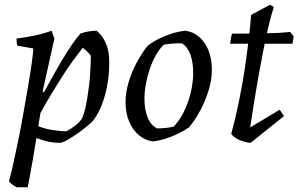

<svg xmlns="http://www.w3.org/2000/svg" viewBox="-20 -592 1268 812"><path d="M51 200Q41 195 32 188.5Q23 182 18 174Q25 150 35 105.5Q45 61 56.5 5Q68 -51 78.5 -110.5Q89 -170 98.5 -225.5Q108 -281 114 -323.5Q120 -366 121 -387L53 -399Q50 -411 50 -429Q85 -433 125.5 -441.5Q166 -450 198 -462L210 -429L160 -204L166 -202Q186 -238 205 -272.5Q224 -307 243.5 -339.5Q263 -372 282 -400Q301 -428 320 -450Q333 -455 351 -458.5Q369 -462 388 -462Q395 -458 408 -442.5Q421 -427 431.5 -399Q442 -371 442 -329Q442 -272 432 -223Q422 -174 405.5 -136.5Q389 -99 369 -76Q347 -56 319 -35.5Q291 -15 267.5 -1.5Q244 12 233 12Q207 12 184 7Q161 2 134 -8Q125 46 118 87.5Q111 129 105.5 157.5Q100 186 97 200ZM262 -37Q282 -48 299.5 -62Q317 -76 327 -91Q334 -107 339.5 -129Q345 -151 349 -176.5Q353 -202 356.5 -229.5Q360 -257 361.5 -284.5Q363 -312 364 -337Q364 -342 364 -347Q364 -352 364 -356Q358 -366 348 -375Q338 -384 330 -390Q311 -366 289 -336Q267 -306 244 -270Q221 -234 197.5 -195Q174 -156 151 -114L142 -58Q172 -47 202 -42Q232 -37 262 -37Z M626 6Q592 1 566.5 -21Q541 -43 526 -78.5Q511 -114 511 -159Q511 -201 524 -244.5Q537 -288 558.5 -328Q580 -368 604 -398Q626 -415 652 -428Q678 -441 706.5 -450Q735 -459 763 -462Q813 -456 844.5 -411Q876 -366 876 -295Q876 -255 862.5 -210.5Q849 -166 827 -125Q805 -84 780 -54Q759 -39 733 -26.5Q707 -14 680 -5.5Q653 3 626 6ZM644 -49Q663 -49 682 -51Q701 -53 715 -57Q734 -77 749 -103.5Q764 -130 775 -161Q786 -192 791.5 -223.5Q797 -255 797 -283Q797 -328 785.5 -360.5Q774 -393 749 -409Q727 -409 707 -407.5Q687 -406 673 -403Q653 -384 638 -356.5Q623 -329 612.5 -297.5Q602 -266 596.5 -234.5Q591 -203 591 -174Q591 -131 603.5 -97.5Q616 -64 644 -49Z M1040 12Q1030 12 1013.5 7.5Q997 3 981.5 -5.5Q966 -14 958 -26Q966 -55 974 -88.5Q982 -122 990 -160.5Q998 -199 1005.5 -241.5Q1013 -284 1019.5 -330.5Q1026 -377 1032 -426.5Q1038 -476 1042 -529L1122 -572L1138 -562Q1126 -526 1114.5 -476.5Q1103 -427 1092 -370.5Q1081 -314 1071 -257Q1061 -200 1052.5 -147Q1044 -94 1038 -53L1163 -128L1181 -101ZM953 -407Q955 -420 957 -432Q959 -444 962 -450Q989 -450 1020.5 -450Q1052 -450 1085.5 -450.5Q1119 -451 1150.5 -452.5Q1182 -454 1207 -457L1222 -438L1217 -407Z"/></svg>

Font: Labrada
Style: Italic
Weight: 400
Italic angle: -7°
Designer: Mercedes Jáuregui
Foundry: Omnibus-Type Team
Version: Version 1.000